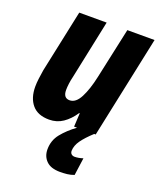

<svg xmlns="http://www.w3.org/2000/svg" viewBox="-145 -639 805 968"><g transform="rotate(20 257.5 -155.0)"><path d="M152 10Q91 10 60.5 -26Q30 -62 30 -123Q30 -142 33 -166Q36 -190 40 -214L111 -549H258L192 -234Q187 -214 184.5 -194.5Q182 -175 182 -160Q182 -117 216 -117Q249 -117 272 -161.5Q295 -206 310 -276L369 -549H515L399 0H283L287 -73H284Q258 -34 225.5 -12Q193 10 152 10ZM293 239Q245 239 220.5 215Q196 191 196 153Q196 105 225.5 68.5Q255 32 299 0H391Q353 35 333.5 62.5Q314 90 313 118Q313 130 320 136Q327 142 337 142Q347 142 358.5 140Q370 138 382 134L369 228Q350 235 332 237Q314 239 293 239Z"/></g></svg>

Font: Noto Sans Condensed ExtraBold
Style: Italic
Weight: 800
Width: 3
Italic angle: -12°
Designer: Monotype Design Team
Foundry: Monotype Imaging Inc.
Version: Version 2.013; ttfautohint (v1.8.4.7-5d5b)